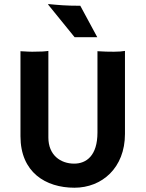

<svg xmlns="http://www.w3.org/2000/svg" viewBox="-20 -901 708 934"><path d="M79.6 -238.3C79.6 -63 201.7 12.2 342.3 12.2C475.6 12.2 587.9 -84 587.9 -249.5V-653.3C572.8 -650.9 558.6 -649.4 534.2 -649.4C506.3 -649.4 486.3 -649.9 454.1 -651.9V-256.3C454.1 -143.6 399.9 -105 340.8 -105C274.9 -105 215.3 -146 215.3 -231.9V-653.3C199.2 -650.9 179.7 -649.4 136.7 -649.4C127.4 -649.4 111.8 -649.9 79.6 -651.9ZM342.8 -720.2H453.1L370.6 -873C297.9 -873 266.1 -876.5 214.4 -881.3L214.8 -877.9Z"/></svg>

Font: HammersmithOne
Style: Regular
Weight: 400
Designer: Nicole Fally
Foundry: Nicole Fally
Version: Version 1.003